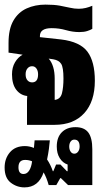

<svg xmlns="http://www.w3.org/2000/svg" viewBox="-22 -541 457 832"><path d="M95 0V-85Q95 -96 95 -105.5Q95 -115 96 -125Q67 -128 48.5 -152Q30 -176 30 -219Q30 -249 43 -271Q56 -293 76 -304L15 -313V-355Q15 -415 36 -451.5Q57 -488 93.5 -504.5Q130 -521 175 -521Q212 -521 237 -516.5Q262 -512 281 -507.5Q300 -503 319 -503Q335 -503 349.5 -506.5Q364 -510 378 -516V-416Q370 -411 356 -406.5Q342 -402 322 -402Q293 -402 263.5 -410.5Q234 -419 202 -419Q151 -419 151 -385V-380L243 -370Q325 -360 357 -317Q389 -274 389 -191Q389 -101 343 -50.5Q297 0 214 0ZM215 -200V-108Q240 -111 246.5 -137Q253 -163 253 -201Q253 -249 243 -264.5Q233 -280 209 -284L189 -287Q215 -257 215 -200ZM117 -184Q143 -184 143 -219Q143 -234 136 -244Q129 -254 117 -254Q105 -254 97 -244.5Q89 -235 89 -219Q89 -202 97 -193Q105 -184 117 -184ZM84 271Q51 271 24.5 250.5Q-2 230 -2 185Q-2 146 21 119Q44 92 86 92Q105 92 125 100Q126 92 126.5 83.5Q127 75 128 67H194Q193 82 190 104Q187 126 182 150Q197 172 207 201H209L221 172H240L268 201H271V186Q271 178 271 172Q250 165 237 144.5Q224 124 224 94Q224 54 246 32Q268 10 305 10Q343 10 360.5 33Q378 56 378 106V261H273L242 231H239L222 261H189Q180 229 167 206Q145 271 84 271ZM300 125Q310 125 316.5 116Q323 107 323 94Q323 64 300 64Q290 64 284 72.5Q278 81 278 94Q278 107 284 116Q290 125 300 125ZM58 184Q58 213 80 213Q95 213 104.5 198Q114 183 117 158Q103 152 87 152Q58 152 58 184Z"/></svg>

Font: Noto Sans Thai Looped UI Condensed ExtraBold
Style: Regular
Weight: 800
Width: 3
Designer: Cadson Demak Team
Foundry: Cadson Demak Co., Ltd.
Version: Version 1.000